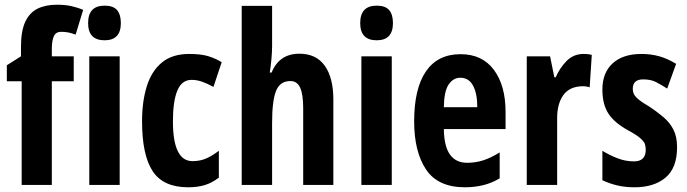

<svg xmlns="http://www.w3.org/2000/svg" viewBox="-20 -785 2918 815"><path d="M293 -440H200V0H72V-440H9V-508L69 -546V-586Q69 -654 87.5 -693Q106 -732 140 -748.5Q174 -765 222 -765Q256 -765 283 -759Q310 -753 333 -743L301 -638Q285 -644 271 -647Q257 -650 240 -650Q218 -650 209.5 -633Q201 -616 200 -584V-546H293Z M424 -761Q461 -761 477 -742Q493 -723 493 -687Q493 -614 424 -614Q354 -614 354 -687Q354 -761 424 -761ZM488 -546V0H359V-546Z M779 10Q673 10 628 -58.5Q583 -127 583 -270Q583 -354 603 -418.5Q623 -483 667 -519.5Q711 -556 783 -556Q833 -556 864 -546.5Q895 -537 921 -521L886 -416Q859 -431 837 -438.5Q815 -446 793 -446Q752 -446 733 -401Q714 -356 714 -270Q714 -101 797 -101Q829 -101 854.5 -112Q880 -123 909 -145V-31Q879 -8 848 1Q817 10 779 10Z M1135 -589Q1135 -564 1132 -532Q1129 -500 1125 -477H1133Q1165 -557 1251 -557Q1322 -557 1358.5 -506Q1395 -455 1395 -362V0H1267V-325Q1267 -385 1254 -413Q1241 -441 1213 -441Q1168 -441 1151.5 -398.5Q1135 -356 1135 -264V0H1006V-760H1135Z M1579 -761Q1616 -761 1632 -742Q1648 -723 1648 -687Q1648 -614 1579 -614Q1509 -614 1509 -687Q1509 -761 1579 -761ZM1643 -546V0H1514V-546Z M1935 -555Q2027 -555 2076.5 -488.5Q2126 -422 2126 -310V-237H1864Q1865 -164 1890 -129Q1915 -94 1963 -94Q1999 -94 2031.5 -104.5Q2064 -115 2101 -138V-28Q2068 -8 2031 1Q1994 10 1954 10Q1839 10 1788.5 -65.5Q1738 -141 1738 -270Q1738 -409 1788 -482Q1838 -555 1935 -555ZM1934 -455Q1904 -455 1884.5 -426.5Q1865 -398 1864 -330H2006Q2006 -388 1988 -421.5Q1970 -455 1934 -455Z M2457 -556Q2463 -556 2471.5 -555.5Q2480 -555 2492 -552L2483 -414Q2477 -417 2467.5 -418Q2458 -419 2456 -419Q2398 -419 2371 -381Q2344 -343 2345 -279V0H2216V-546H2315L2333 -457H2339Q2355 -495 2384.5 -525.5Q2414 -556 2457 -556Z M2854 -160Q2854 -72 2805 -31Q2756 10 2673 10Q2635 10 2602 2.5Q2569 -5 2537 -20V-145Q2564 -128 2599 -114Q2634 -100 2671 -100Q2721 -100 2721 -149Q2721 -161 2718 -172Q2715 -183 2699 -197.5Q2683 -212 2644 -233Q2588 -264 2562.5 -303Q2537 -342 2537 -405Q2537 -476 2580.5 -516Q2624 -556 2703 -556Q2742 -556 2777 -546.5Q2812 -537 2850 -514L2812 -409Q2787 -425 2765 -436.5Q2743 -448 2710 -448Q2666 -448 2666 -408Q2666 -396 2670.5 -386Q2675 -376 2690.5 -363Q2706 -350 2740 -330Q2770 -310 2796.5 -287.5Q2823 -265 2838.5 -235Q2854 -205 2854 -160Z"/></svg>

Font: Noto Sans Sinhala UI ExtraCondensed
Style: Bold
Weight: 700
Width: 2
Designer: Jelle Bosma - Monotype Design Team
Foundry: Monotype Imaging Inc.
Version: Version 2.006; ttfautohint (v1.8.4.7-5d5b)